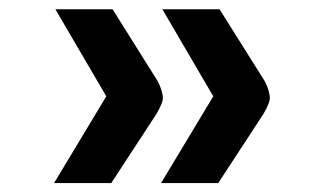

<svg xmlns="http://www.w3.org/2000/svg" viewBox="-20 -467 706 418"><path d="M320.8 -219.2Q334.5 -243.2 334.5 -252.4Q334.5 -269 323.2 -290.5L225.1 -446.8H100.6L211.4 -257.3L97.7 -68.4H222.2ZM553.7 -219.2Q567.4 -243.2 567.4 -252.4Q567.4 -269 556.2 -290.5L458 -446.8H333.5L444.3 -257.3L330.6 -68.4H455.1Z"/></svg>

Font: HammersmithOne
Style: Regular
Weight: 400
Designer: Nicole Fally
Foundry: Nicole Fally
Version: Version 1.003